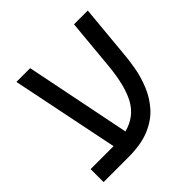

<svg xmlns="http://www.w3.org/2000/svg" viewBox="-158 -725 858 858"><g transform="rotate(-45 271.0 -296.0)"><path d="M23 0V-82H168L64 -592H151L252 -91Q325 -110 360 -172.5Q395 -235 406 -355L428 -592H515L493 -355Q490 -311 481.5 -262.5Q473 -214 454 -167.5Q435 -121 401.5 -83Q368 -45 314 -22.5Q260 0 180 0Z"/></g></svg>

Font: Noto Sans Hebrew SemiCondensed
Style: Regular
Weight: 400
Width: 4
Designer: Monotype Design Team
Foundry: Monotype Imaging Inc.
Version: Version 2.004; ttfautohint (v1.8.4.7-5d5b)